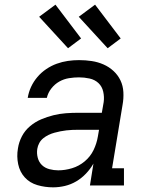

<svg xmlns="http://www.w3.org/2000/svg" viewBox="-20 -796 640 824"><path d="M208 8Q173 8 140.5 -1.5Q108 -11 86.5 -34.5Q65 -58 58 -91.5Q51 -125 57 -159Q61 -186 74 -211Q87 -236 109 -254.5Q131 -273 157 -284Q183 -295 209.5 -301.5Q236 -308 262.5 -310Q289 -312 316 -312H417L425 -358Q428 -380 423 -402.5Q418 -425 402.5 -439.5Q387 -454 364.5 -459Q342 -464 319 -464Q298 -464 276 -460.5Q254 -457 234.5 -446Q215 -435 200.5 -416.5Q186 -398 181 -376H99Q103 -401 113.5 -423.5Q124 -446 140.5 -465.5Q157 -485 178.5 -499.5Q200 -514 223.5 -522.5Q247 -531 271 -534.5Q295 -538 319 -538Q347 -538 373.5 -534Q400 -530 424 -519.5Q448 -509 467 -491.5Q486 -474 497 -451Q508 -428 509.5 -400.5Q511 -373 506 -346L461 -74H512V0H366L381 -94Q368 -71 349 -51Q330 -31 307 -17.5Q284 -4 258.5 2Q233 8 208 8ZM230 -65Q259 -65 289 -74Q319 -83 343.5 -103.5Q368 -124 381.5 -152Q395 -180 400 -210L405 -239H316Q303 -239 290.5 -238.5Q278 -238 265 -236.5Q252 -235 239.5 -232.5Q227 -230 214 -226.5Q201 -223 188.5 -217Q176 -211 165.5 -202.5Q155 -194 148.5 -182Q142 -170 140 -157Q137 -138 142 -119Q147 -100 160 -87.5Q173 -75 192 -70Q211 -65 230 -65ZM442 -589 318 -724 388 -776 498 -631ZM272 -589 148 -724 218 -776 328 -631Z"/></svg>

Font: Iosevka Slab Extended Oblique
Style: Regular
Weight: 400
Width: 7
Italic angle: -9°
Monospace: yes
Designer: Belleve Invis
Foundry: Belleve Invis
Version: Version 11.1.0; ttfautohint (v1.8.3)